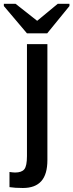

<svg xmlns="http://www.w3.org/2000/svg" viewBox="-70 -754 375 982"><path d="M47.4 207.5Q5.9 207.5 -21.5 203.1V125.5Q-14.2 126.5 -7.3 127.4Q-0.5 128.4 6.8 128.4Q41 128.4 54.4 111.6Q67.9 94.7 67.9 44.4V-528.3H172.4V64.5Q172.4 137.7 141.1 172.6Q109.9 207.5 47.4 207.5ZM285.2 -723.1 171.4 -583.5H67.9L-50.3 -723.1V-734.4H9.8L119.6 -647.9H120.6L225.1 -734.4H285.2Z"/></svg>

Font: Arimo Medium
Style: Regular
Weight: 500
Designer: Steve Matteson
Foundry: Monotype Imaging Inc.
Version: Version 1.33